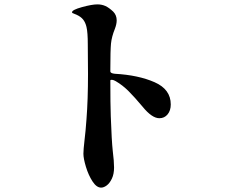

<svg xmlns="http://www.w3.org/2000/svg" viewBox="-20 -816 1040 877"><path d="M505 -479Q612 -473 686 -440.5Q760 -408 760 -339Q760 -311 745.5 -293.5Q731 -276 708 -276Q674 -276 631 -329Q595 -372 567.5 -399.5Q540 -427 509 -445Q499 -451 491.5 -451.5Q484 -452 484 -448Q484 -339 486 -285Q490 -172 495 -127Q501 -79 501 -51Q501 -21 491 0Q481 21 467.5 31Q454 41 442 41Q421 41 402.5 12.5Q384 -16 372.5 -54Q361 -92 361 -114Q361 -132 366 -175Q371 -215 375 -271Q382 -361 382 -478L381 -613Q381 -668 375 -693Q370 -714 359.5 -727Q349 -740 329 -749Q323 -752 318 -753.5Q313 -755 311 -756.5Q309 -758 309 -760Q309 -771 354.5 -783.5Q400 -796 425 -796Q445 -796 461.5 -788.5Q478 -781 497 -763Q513 -747 513 -723Q513 -706 505 -685Q490 -648 487 -617Q484 -586 484 -499V-490Q484 -481 505 -479Z"/></svg>

Font: Shippori Mincho B1 ExtraBold
Style: Regular
Weight: 800
Designer: FONTDASU
Foundry: FONTDASU / Google Inc. / but / Adobe
Version: Version 3.110; ttfautohint (v1.8.3)